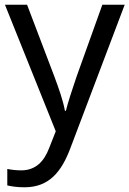

<svg xmlns="http://www.w3.org/2000/svg" viewBox="-20 -556 550 816"><path d="M1 -536 217 2 189 73C167 131 131 168 70 168C47 168 25 165 11 162V232C28 236 52 240 84 240C188 240 241 175 279 74L510 -536H415L306 -232C287 -177 268 -118 260 -85H256C248 -129 231 -177 211 -231L95 -536Z"/></svg>

Font: Noto Sans Sinhala UI
Style: Regular
Weight: 400
Designer: Jelle Bosma - Monotype Design Team
Foundry: Monotype Imaging Inc.
Version: Version 2.006